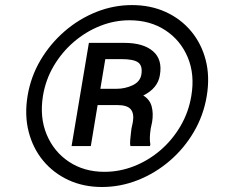

<svg xmlns="http://www.w3.org/2000/svg" viewBox="-20 -742 914 772"><path d="M90.9 -356.5Q103.7 -433.9 142.9 -500.2Q182.2 -566.4 239.9 -616.3Q297.6 -666.2 367.2 -693.9Q436.8 -721.6 510.7 -721.6Q585.2 -721.6 646.1 -693.9Q707 -666.2 748.6 -616.3Q790.1 -566.4 807.2 -500.2Q824.2 -433.9 811.4 -356.5Q798.7 -278.8 759.6 -212Q720.5 -145.2 662.6 -95.5Q604.8 -45.8 534.6 -17.9Q464.5 9.9 389.9 9.9Q316.1 9.9 255.7 -17.9Q195.3 -45.8 153.9 -95.5Q112.6 -145.2 95.3 -212Q78.1 -278.8 90.9 -356.5ZM152.7 -356.5Q138.8 -269.9 167.8 -200.8Q196.7 -131.7 257.6 -91.4Q318.5 -51.1 399.9 -51.1Q461.6 -51.1 519.9 -74.2Q578.1 -97.3 626.1 -138.8Q674 -180.4 706.3 -236Q738.6 -291.5 749.3 -356.5Q763.8 -442.5 734.9 -511.4Q706 -580.3 644.7 -620.4Q583.5 -660.5 500.7 -660.5Q439.6 -660.5 381.9 -637.4Q324.2 -614.3 276.3 -573Q228.3 -531.6 195.8 -476.4Q163.4 -421.2 152.7 -356.5ZM451 -319.6H372.5L345.2 -154.8H267.8L337.4 -569.6H479.8Q556.1 -569.6 595 -536.2Q633.9 -502.8 622.9 -440Q614.7 -387.1 556.1 -358Q582.4 -342 589.8 -314.1Q597.3 -286.2 591.6 -251.4L585.9 -224.4Q579.9 -184.7 584.5 -161.9L583.1 -154.8H504.3Q502.1 -163.4 503.6 -179.5Q505 -195.7 506.7 -209.2Q507.5 -213.8 507.8 -217.7Q508.2 -221.6 508.5 -224.4L514.2 -251.4Q519.9 -285.5 505.7 -302.6Q491.5 -319.6 451 -319.6ZM383.5 -384.9H447.1Q483 -384.9 513.1 -399.1Q543.3 -413.4 548.3 -441.8Q554 -476.9 536 -490.6Q518.1 -504.3 468.4 -504.3H403.4Z"/></svg>

Font: Inter UI Extra Bold
Style: Italic
Weight: 800
Italic angle: 9.39999°
Designer: Rasmus Andersson
Foundry: rsms
Version: 3.2;8d6f07862